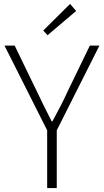

<svg xmlns="http://www.w3.org/2000/svg" viewBox="-20 -961 532 981"><path d="M221 0V-295L3 -728H55L166 -499Q185 -459 204 -420.5Q223 -382 244 -341H248Q270 -382 290 -420.5Q310 -459 328 -499L439 -728H488L270 -295V0ZM223 -781 201 -805 338 -941 369 -905Z"/></svg>

Font: Noto Sans HK Thin ExtraLight
Style: Regular
Weight: 250
Version: Version 2.004-H2;hotconv 1.0.118;makeotfexe 2.5.65603